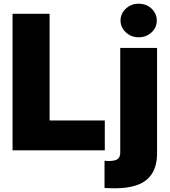

<svg xmlns="http://www.w3.org/2000/svg" viewBox="-20 -801 906 1023"><path d="M538.4 0H46.9V-727.3H244.3V-159.1H538.4ZM595.5 202.1H578.1Q566.8 201.7 556.5 201.3Q546.2 201 536.9 200.3V55.4Q543 56.1 548.7 56.5Q554.3 56.8 559.7 56.8Q593.4 56.8 607.1 46.3Q620.7 35.9 620.7 11.4V-545.5H816.8V15.6Q816.8 152.3 701.7 187.9Q655.9 202.1 595.5 202.1ZM718.8 -602.3Q679 -602.3 650.6 -628.6Q622.2 -654.8 622.2 -691.8Q622.2 -728.7 650.6 -755Q679 -781.2 718.8 -781.2Q759.6 -781.2 787.6 -755Q815.3 -728.7 815.3 -691.8Q815.3 -654.5 787.6 -628.6Q759.6 -602.3 718.8 -602.3Z"/></svg>

Font: Linik Sans Black
Style: Regular
Weight: 900
Designer: Fonts by Rasmus Andersson / Changes by Cristiano Sobral with parts from Marc Monis
Foundry: rsms
Version: Version 3.020; ttfautohint (v1.6)